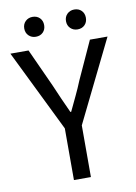

<svg xmlns="http://www.w3.org/2000/svg" viewBox="-91 -871 658 930"><g transform="rotate(-10 238.0 -406.5)"><path d="M195.9 0V-254.2L-0.9 -656.3H88.3L172.8 -471.1Q188.4 -434.5 203.7 -399.8Q219.1 -365.1 236.2 -327.9H240.2Q257.8 -365.1 274.3 -399.8Q290.9 -434.5 305.7 -471.1L390.2 -656.3H476.8L279.4 -254.2V0ZM135.2 -715.5Q114.5 -715.5 100.4 -729.1Q86.3 -742.8 86.3 -764.4Q86.3 -786 100.4 -799.7Q114.5 -813.3 135.2 -813.3Q157 -813.3 170.6 -799.7Q184.2 -786 184.2 -764.4Q184.2 -742.8 170.6 -729.1Q157 -715.5 135.2 -715.5ZM340.5 -715.5Q319.8 -715.5 305.7 -729.1Q291.6 -742.8 291.6 -764.4Q291.6 -786 305.7 -799.7Q319.8 -813.3 340.5 -813.3Q362.2 -813.3 375.8 -799.7Q389.4 -786 389.4 -764.4Q389.4 -742.8 375.8 -729.1Q362.2 -715.5 340.5 -715.5Z"/></g></svg>

Font: Source Sans Variable
Style: Regular
Weight: 200
Designer: Paul D. Hunt
Foundry: Adobe Systems Incorporated
Version: Version 3.006;hotconv 1.0.111;makeotfexe 2.5.65597